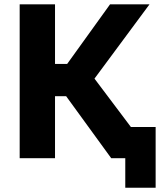

<svg xmlns="http://www.w3.org/2000/svg" viewBox="-20 -730 755 886"><path d="M584 -144H698.2V136.2H558.1V0H493.2L285.2 -286.1H233.9V0H70.8V-710H233.9V-435.1H290L487.8 -710H669.9L416 -367.2Z"/></svg>

Font: Raleway-v4020 ExtraBold
Style: Regular
Weight: 800
Designer: Matt McInerney, Pablo Impallari, Rodrigo Fuenzalida
Foundry: Matt McInerney, Pablo Impallari, Rodrigo Fuenzalida
Version: Version 4.020;PS 004.020;hotconv 1.0.88;makeotf.lib2.5.64775